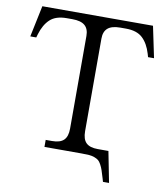

<svg xmlns="http://www.w3.org/2000/svg" viewBox="-90 -775 846 973"><g transform="rotate(10 333.5 -288.5)"><path d="M372.1 -113.8Q372.1 -73.2 390.9 -54.7Q409.7 -36.1 451.2 -36.1H505.9L537.1 123H505.9L501 106Q493.2 80.1 488.5 65.9Q483.9 51.8 476.3 37.8Q468.8 23.9 461.4 18.1Q454.1 12.2 441.2 7.3Q428.2 2.4 413.1 1.2Q397.9 0 374 0H183.1V-36.1H215.8Q257.3 -36.1 276.1 -54.7Q294.9 -73.2 294.9 -113.8V-590.8Q294.9 -627 274.4 -644.5Q253.9 -662.1 210 -662.1H181.2Q125 -662.1 95.5 -634.5Q65.9 -606.9 50.8 -556.2L45.9 -539.1H15.1L48.8 -700.2H618.2L651.9 -539.1H621.1L616.2 -556.2Q601.1 -606.9 571.5 -634.5Q542 -662.1 485.8 -662.1H457Q413.1 -662.1 392.6 -644.5Q372.1 -627 372.1 -590.8Z"/></g></svg>

Font: LT Superior Serif
Style: Regular
Weight: 400
Designer: Daniel Lyons
Foundry: LyonsType
Version: Version 2.120;FEAKit 1.0